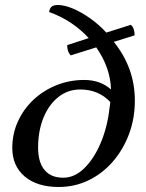

<svg xmlns="http://www.w3.org/2000/svg" viewBox="-20 -734 584 766"><path d="M214 12Q128 12 78.5 -30Q29 -72 29 -144Q29 -200 51.5 -249.5Q74 -299 113.5 -336Q153 -373 205 -394Q257 -415 316 -415Q380 -415 423 -377Q420 -465 364 -545L262 -513Q254 -522 251 -532.5Q248 -543 248 -554L334 -582Q304 -615 264 -642Q224 -669 176 -686Q178 -700 185.5 -707Q193 -714 211 -714Q237 -714 270.5 -700Q304 -686 339.5 -661Q375 -636 404 -604L502 -635Q511 -627 514 -616Q517 -605 517 -593L434 -567Q518 -463 518 -333Q518 -261 494.5 -198.5Q471 -136 429.5 -88.5Q388 -41 333 -14.5Q278 12 214 12ZM232 -25Q278 -25 317 -63.5Q356 -102 382.5 -165.5Q409 -229 417 -304Q419 -314 420 -327Q373 -377 300 -377Q251 -377 213 -347Q175 -317 153.5 -264.5Q132 -212 132 -145Q132 -87 157.5 -56Q183 -25 232 -25Z"/></svg>

Font: Petrona Medium
Style: Italic
Weight: 500
Italic angle: -9°
Designer: Ringo R. Seeber
Foundry: Ringo R. Seeber
Version: Version 2.001; ttfautohint (v1.8.3)